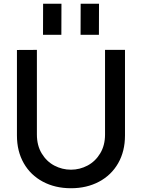

<svg xmlns="http://www.w3.org/2000/svg" viewBox="-20 -985 754 1020"><path d="M306 -800H208.5L209 -965H306.5ZM505.5 -800H408L408.5 -965H506ZM70 -265V-719.5L176 -720V-270.5Q176 -212 201.8 -169.5Q227.5 -127 269 -105.2Q310.5 -83.5 357 -83.5Q403.5 -83.5 445 -105.5Q486.5 -127.5 512.2 -170Q538 -212.5 538 -270.5V-720H644V-265Q644 -181.5 607.8 -118Q571.5 -54.5 506.2 -19.8Q441 15 357 15Q273 15 207.8 -19.8Q142.5 -54.5 106.2 -118Q70 -181.5 70 -265Z"/></svg>

Font: Manrope KiralyPet SmBd KiralyPet
Style: Regular
Weight: 600
Designer: Mikhail Sharanda
Foundry: Mikhail Sharanda
Version: Version 4.502